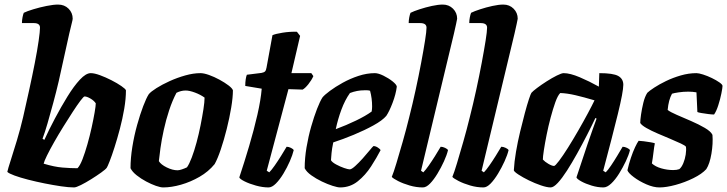

<svg xmlns="http://www.w3.org/2000/svg" viewBox="-20 -820 3181 840"><path d="M304 0Q281 0 247 -5Q213 -10 175.5 -17.5Q138 -25 103 -34Q68 -43 43.5 -52Q19 -61 12 -68Q15 -82 27 -119Q39 -156 54 -206Q69 -256 81 -307Q94 -364 107.5 -425.5Q121 -487 132 -543Q143 -599 149 -641Q155 -683 155 -699Q155 -719 128 -719H76Q76 -731 78.5 -744Q81 -757 84 -764Q98 -771 126 -779.5Q154 -788 184 -794Q214 -800 234 -800Q262 -800 280 -782Q298 -764 298 -738Q298 -734 293.5 -716.5Q289 -699 283 -673L237 -465Q226 -418 213 -370Q200 -322 188 -280.5Q176 -239 166 -213L174 -208Q194 -252 220.5 -302Q247 -352 275 -397.5Q303 -443 329.5 -471.5Q356 -500 377 -500Q393 -500 417.5 -491Q442 -482 467.5 -469Q493 -456 511 -443.5Q529 -431 531 -425Q531 -388 523.5 -344Q516 -300 504.5 -256.5Q493 -213 481 -175.5Q469 -138 459.5 -114Q450 -90 447 -86Q442 -79 422.5 -65Q403 -51 379 -36Q355 -21 334 -10.5Q313 0 304 0ZM319 -84Q330 -95 341 -123.5Q352 -152 362.5 -189Q373 -226 381 -262.5Q389 -299 394 -328Q399 -357 399 -368Q391 -380 375.5 -389Q360 -398 350 -398Q346 -398 332 -379.5Q318 -361 298.5 -331Q279 -301 257.5 -266.5Q236 -232 217 -198.5Q198 -165 185.5 -139.5Q173 -114 171 -104Q217 -90 253 -87Q289 -84 319 -84Z M694 0Q682 0 662 -7Q642 -14 619.5 -26Q597 -38 578 -53Q559 -68 551 -84Q551 -128 559 -177.5Q567 -227 580 -273.5Q593 -320 606.5 -355.5Q620 -391 631 -408Q640 -419 664.5 -434.5Q689 -450 722 -465Q755 -480 790.5 -490Q826 -500 857 -500Q872 -500 894.5 -492Q917 -484 940 -471.5Q963 -459 979.5 -446.5Q996 -434 999 -425Q999 -394 991.5 -349Q984 -304 972 -256Q960 -208 946 -166.5Q932 -125 919 -102Q892 -69 853 -46.5Q814 -24 772 -12Q730 0 694 0ZM757 -75Q764 -75 776 -79Q788 -83 798 -88Q808 -102 819 -131Q830 -160 840 -197Q850 -234 857.5 -272Q865 -310 870 -342Q875 -374 875 -393Q857 -406 833 -415Q809 -424 792 -424Q772 -424 752 -414Q734 -380 720 -337.5Q706 -295 696.5 -251.5Q687 -208 682 -172Q677 -136 675 -115Q684 -100 709.5 -87.5Q735 -75 757 -75Z M1155 0Q1129 0 1100 -8Q1071 -16 1050 -26.5Q1029 -37 1027 -44Q1049 -110 1070 -181Q1091 -252 1106 -317.5Q1121 -383 1125 -432L1053 -444Q1053 -460 1055 -473Q1057 -486 1060 -493L1124 -501Q1135 -503 1139.5 -507.5Q1144 -512 1146 -524L1172 -666Q1185 -672 1216.5 -677Q1248 -682 1279 -681L1293 -663L1255 -500H1342L1351 -487Q1343 -469 1329 -451.5Q1315 -434 1304 -428L1242 -430L1147 -73L1158 -66Q1168 -76 1182 -96Q1196 -116 1210 -138.5Q1224 -161 1234 -178Q1243 -178 1253 -173Q1263 -168 1265 -163Q1260 -142 1248 -114.5Q1236 -87 1220 -60.5Q1204 -34 1187 -17Q1170 0 1155 0Z M1468 0Q1457 0 1435 -7Q1413 -14 1388 -26Q1363 -38 1342 -53Q1321 -68 1313 -84Q1313 -128 1321 -175.5Q1329 -223 1341.5 -266.5Q1354 -310 1367 -343.5Q1380 -377 1391 -394Q1400 -405 1423.5 -422.5Q1447 -440 1479.5 -458Q1512 -476 1548.5 -488Q1585 -500 1620 -500Q1635 -500 1657.5 -489Q1680 -478 1697.5 -464Q1715 -450 1716 -441Q1712 -408 1697.5 -370Q1683 -332 1670 -313Q1653 -293 1614 -271.5Q1575 -250 1528 -230.5Q1481 -211 1438 -197Q1432 -168 1430.5 -150.5Q1429 -133 1428 -119Q1433 -110 1450.5 -100.5Q1468 -91 1485.5 -85Q1503 -79 1510 -79Q1518 -79 1534 -93.5Q1550 -108 1567 -127Q1584 -146 1597 -162Q1610 -178 1614 -181Q1623 -181 1633 -174.5Q1643 -168 1645 -163Q1628 -130 1603.5 -92Q1579 -54 1545.5 -27Q1512 0 1468 0ZM1449 -255Q1495 -272 1537.5 -292.5Q1580 -313 1606 -332Q1607 -337 1607.5 -343Q1608 -349 1608 -354Q1608 -390 1599 -423Q1592 -425 1586 -425Q1580 -425 1574 -425Q1542 -425 1511 -413Q1489 -382 1473.5 -340Q1458 -298 1449 -255Z M1830 0Q1801 0 1772 -8.5Q1743 -17 1721.5 -28Q1700 -39 1694 -46Q1702 -65 1714.5 -106.5Q1727 -148 1742 -200.5Q1757 -253 1770 -306Q1785 -365 1798.5 -427Q1812 -489 1822.5 -545Q1833 -601 1839.5 -642Q1846 -683 1846 -699Q1846 -719 1818 -719H1768Q1768 -731 1770.5 -744Q1773 -757 1776 -764Q1790 -771 1816 -779.5Q1842 -788 1869.5 -794Q1897 -800 1917 -800Q1944 -800 1962 -782Q1980 -764 1980 -738Q1980 -735 1975.5 -715.5Q1971 -696 1966 -673L1822 -73L1832 -66Q1842 -76 1856 -96Q1870 -116 1884 -138.5Q1898 -161 1908 -178Q1917 -178 1927.5 -173Q1938 -168 1940 -163Q1935 -142 1922.5 -114.5Q1910 -87 1894 -60.5Q1878 -34 1861.5 -17Q1845 0 1830 0Z M2095 0Q2066 0 2037 -8.5Q2008 -17 1986.5 -28Q1965 -39 1959 -46Q1967 -65 1979.5 -106.5Q1992 -148 2007 -200.5Q2022 -253 2035 -306Q2050 -365 2063.5 -427Q2077 -489 2087.5 -545Q2098 -601 2104.5 -642Q2111 -683 2111 -699Q2111 -719 2083 -719H2033Q2033 -731 2035.5 -744Q2038 -757 2041 -764Q2055 -771 2081 -779.5Q2107 -788 2134.5 -794Q2162 -800 2182 -800Q2209 -800 2227 -782Q2245 -764 2245 -738Q2245 -735 2240.5 -715.5Q2236 -696 2231 -673L2087 -73L2097 -66Q2107 -76 2121 -96Q2135 -116 2149 -138.5Q2163 -161 2173 -178Q2182 -178 2192.5 -173Q2203 -168 2205 -163Q2200 -142 2187.5 -114.5Q2175 -87 2159 -60.5Q2143 -34 2126.5 -17Q2110 0 2095 0Z M2389 0Q2373 0 2346.5 -9Q2320 -18 2293.5 -31Q2267 -44 2248 -56.5Q2229 -69 2228 -75Q2230 -112 2237.5 -156Q2245 -200 2255.5 -243.5Q2266 -287 2276 -324.5Q2286 -362 2294 -386Q2302 -410 2305 -414Q2311 -421 2329.5 -435Q2348 -449 2371.5 -464Q2395 -479 2416 -489.5Q2437 -500 2446 -500Q2474 -500 2516.5 -482Q2559 -464 2600 -441L2602 -500Q2663 -500 2685 -487.5Q2707 -475 2707 -449Q2707 -419 2683 -321Q2659 -223 2619 -73L2630 -66Q2640 -76 2653.5 -96Q2667 -116 2680.5 -138.5Q2694 -161 2704 -178Q2713 -178 2723.5 -173Q2734 -168 2736 -163Q2731 -142 2718 -114.5Q2705 -87 2688.5 -60.5Q2672 -34 2654 -17Q2636 0 2620 0Q2595 0 2568.5 -8Q2542 -16 2523 -26.5Q2504 -37 2502 -44L2551 -191Q2562 -223 2573 -254Q2584 -285 2590 -301L2585 -304Q2569 -270 2548 -229Q2527 -188 2504.5 -147.5Q2482 -107 2460.5 -73.5Q2439 -40 2420.5 -20Q2402 0 2389 0ZM2404 -94Q2409 -94 2426 -116.5Q2443 -139 2465 -174Q2487 -209 2510 -249Q2533 -289 2552 -324.5Q2571 -360 2581 -381Q2534 -395 2497.5 -403.5Q2461 -412 2431 -413Q2420 -402 2409.5 -372.5Q2399 -343 2389 -305.5Q2379 -268 2371.5 -230.5Q2364 -193 2359.5 -163.5Q2355 -134 2355 -122Q2364 -112 2379.5 -103Q2395 -94 2404 -94Z M2865 0Q2839 0 2808 -13.5Q2777 -27 2753 -45Q2729 -63 2725 -75Q2731 -102 2740 -129Q2749 -156 2758.5 -176Q2768 -196 2774 -204Q2781 -204 2796.5 -202Q2812 -200 2826.5 -197.5Q2841 -195 2845 -193Q2842 -179 2839 -153.5Q2836 -128 2832 -105Q2847 -91 2873 -83.5Q2899 -76 2925 -76Q2941 -76 2952 -80Q2962 -88 2969.5 -106Q2977 -124 2980 -144Q2983 -164 2981 -178Q2978 -183 2959 -192Q2940 -201 2912.5 -212.5Q2885 -224 2857 -236Q2829 -248 2808 -260Q2787 -272 2781 -282Q2781 -294 2784.5 -318.5Q2788 -343 2794.5 -370Q2801 -397 2812 -414Q2820 -422 2842 -436.5Q2864 -451 2894 -465.5Q2924 -480 2958.5 -490Q2993 -500 3027 -500Q3037 -500 3056 -494Q3075 -488 3094.5 -478.5Q3114 -469 3127.5 -459.5Q3141 -450 3141 -444Q3141 -436 3136 -411Q3131 -386 3122.5 -359.5Q3114 -333 3104 -319Q3095 -319 3079 -321Q3063 -323 3048.5 -325.5Q3034 -328 3031 -330Q3030 -352 3029 -374.5Q3028 -397 3027 -416Q3010 -419 2991 -419Q2970 -419 2949.5 -416Q2929 -413 2920 -410Q2905 -383 2901 -339Q2912 -330 2941 -317.5Q2970 -305 3003.5 -290.5Q3037 -276 3063.5 -260.5Q3090 -245 3097 -230Q3100 -192 3092.5 -147.5Q3085 -103 3070 -80Q3051 -59 3013.5 -40.5Q2976 -22 2935.5 -11Q2895 0 2865 0Z"/></svg>

Font: Texturina 72pt 72pt ExtraBold
Style: Italic
Weight: 800
Italic angle: -11°
Designer: Guillermo Torres Carreño
Foundry: Omnibus-Type
Version: Version 1.002; ttfautohint (v1.8.3)